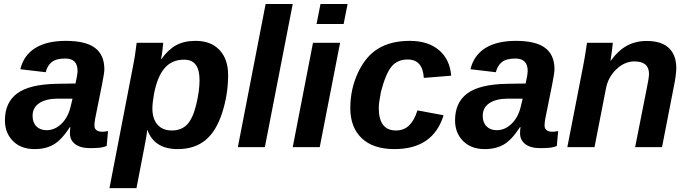

<svg xmlns="http://www.w3.org/2000/svg" viewBox="-20 -745 3486 972"><path d="M435.5 4.9Q386.7 4.9 360.4 -15.6Q334 -36.1 334 -69.8Q334 -87.9 336.4 -101.1H333.5Q292.5 -37.6 252.4 -13.9Q212.4 9.8 154.8 9.8Q86.4 9.8 45.7 -31Q4.9 -71.8 4.9 -135.7Q4.9 -226.1 67.1 -272.2Q129.4 -318.4 269 -320.8L362.3 -322.3Q372.6 -368.7 372.6 -386.2Q372.6 -448.7 310.5 -448.7Q264.6 -448.7 242.2 -430.9Q219.7 -413.1 211.4 -379.4L83 -394.5Q99.6 -464.8 158 -501.5Q216.3 -538.1 313 -538.1Q414.1 -538.1 461.2 -502.4Q508.3 -466.8 508.3 -394Q508.3 -376 496.6 -317.4L461.9 -145Q458 -123 458 -109.9Q458 -98.1 462.9 -91.8Q467.8 -85.4 474.1 -82.5Q480.5 -79.6 486.8 -78.9Q493.2 -78.1 496.6 -78.1Q511.2 -78.1 526.9 -81.5L520 -5.9Q499.5 2 478.5 3.4Q457.5 4.9 435.5 4.9ZM347.2 -245.6H268.1Q210.9 -244.6 178 -222.2Q145 -199.7 145 -158.7Q145 -124.5 164.3 -105.2Q183.6 -85.9 216.3 -85.9Q256.8 -85.9 290 -117.4Q323.2 -148.9 336.4 -200.7Z M911.6 -442.9Q850.1 -442.9 813.2 -399.9Q776.4 -356.9 759.8 -270.5Q751.5 -225.1 751.5 -195.8Q751.5 -143.6 777.3 -114Q803.2 -84.5 849.6 -84.5Q899.4 -84.5 928.2 -115.7Q957 -147 973.6 -216.3Q990.2 -285.6 990.2 -338.9Q990.2 -390.6 971.4 -416.7Q952.6 -442.9 911.6 -442.9ZM796.9 -445.8Q832 -494.6 872.3 -516.4Q912.6 -538.1 970.2 -538.1Q1047.9 -538.1 1091.3 -491.9Q1134.8 -445.8 1134.8 -365.2Q1134.8 -266.6 1104.5 -173.1Q1074.2 -79.6 1019.3 -34.9Q964.4 9.8 879.4 9.8Q818.4 9.8 780.3 -15.6Q742.2 -41 726.6 -86.9H725.6Q722.2 -56.6 710 4.9L670.9 207.5H534.2L652.8 -406.7L662.6 -460.4L671.9 -528.3H806.2Q806.2 -521.5 802.5 -490.5Q798.8 -459.5 794.9 -445.8Z M1184.1 0 1324.7 -724.6H1461.9L1320.8 0Z M1582.5 -623.5 1602.5 -724.6H1739.7L1719.7 -623.5ZM1461.9 0 1564.5 -528.3H1701.7L1598.6 0Z M1984.4 -84.5Q2024.9 -84.5 2051.3 -110.1Q2077.6 -135.7 2093.3 -186L2225.6 -161.6Q2173.3 9.8 1976.6 9.8Q1869.1 9.8 1811.3 -45.2Q1753.4 -100.1 1753.4 -197.8Q1753.4 -293 1792 -376.5Q1830.6 -460 1894.8 -499Q1959 -538.1 2054.7 -538.1Q2147 -538.1 2202.1 -491.5Q2257.3 -444.8 2264.2 -361.8L2125.5 -350.6Q2120.1 -443.8 2043.9 -443.8Q1991.7 -443.8 1962.2 -408Q1932.6 -372.1 1908.7 -280.8Q1897.5 -224.6 1897.5 -198.7Q1897.5 -84.5 1984.4 -84.5Z M2714.4 4.9Q2665.5 4.9 2639.2 -15.6Q2612.8 -36.1 2612.8 -69.8Q2612.8 -87.9 2615.2 -101.1H2612.3Q2571.3 -37.6 2531.2 -13.9Q2491.2 9.8 2433.6 9.8Q2365.2 9.8 2324.5 -31Q2283.7 -71.8 2283.7 -135.7Q2283.7 -226.1 2345.9 -272.2Q2408.2 -318.4 2547.9 -320.8L2641.1 -322.3Q2651.4 -368.7 2651.4 -386.2Q2651.4 -448.7 2589.4 -448.7Q2543.5 -448.7 2521 -430.9Q2498.5 -413.1 2490.2 -379.4L2361.8 -394.5Q2378.4 -464.8 2436.8 -501.5Q2495.1 -538.1 2591.8 -538.1Q2692.9 -538.1 2740 -502.4Q2787.1 -466.8 2787.1 -394Q2787.1 -376 2775.4 -317.4L2740.7 -145Q2736.8 -123 2736.8 -109.9Q2736.8 -98.1 2741.7 -91.8Q2746.6 -85.4 2752.9 -82.5Q2759.3 -79.6 2765.6 -78.9Q2772 -78.1 2775.4 -78.1Q2790 -78.1 2805.7 -81.5L2798.8 -5.9Q2778.3 2 2757.3 3.4Q2736.3 4.9 2714.4 4.9ZM2626 -245.6H2546.9Q2489.7 -244.6 2456.8 -222.2Q2423.8 -199.7 2423.8 -158.7Q2423.8 -124.5 2443.1 -105.2Q2462.4 -85.9 2495.1 -85.9Q2535.6 -85.9 2568.8 -117.4Q2602.1 -148.9 2615.2 -200.7Z M3195.3 0 3252.9 -290.5Q3265.6 -351.1 3265.6 -371.1Q3265.6 -434.1 3191.4 -434.1Q3142.1 -434.1 3100.1 -394Q3058.1 -354 3047.4 -295.9L2989.7 0H2852.1L2933.1 -415.5Q2940.9 -454.1 2951.7 -528.3H3082.5Q3082.5 -523.9 3077.9 -487.3Q3073.2 -450.7 3070.8 -438H3072.3Q3108.9 -488.8 3153.1 -513.2Q3197.3 -537.6 3254.4 -537.6Q3328.6 -537.6 3366.2 -502Q3403.8 -466.3 3403.8 -398.9Q3403.8 -386.7 3400.4 -360.1Q3397 -333.5 3393.6 -318.8L3331.5 0Z"/></svg>

Font: Liberation Sans
Style: Bold Italic
Weight: 700
Italic angle: -12°
Designer: Steve Matteson
Foundry: Ascender Corporation
Version: Version 2.1.5